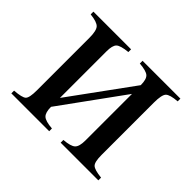

<svg xmlns="http://www.w3.org/2000/svg" viewBox="-110 -598 746 746"><g transform="rotate(45 262.5 -225.0)"><path d="M502 -450V-435Q462 -432 451 -420.5Q440 -409 440 -366V-79Q440 -40 451 -29.5Q462 -19 501 -15V0H294V-15Q332 -18 344 -29.5Q356 -41 356 -74V-330L169 -72Q169 -41 181 -29.5Q193 -18 231 -15V0H23V-15Q64 -18 74.5 -27.5Q85 -37 85 -79V-366Q85 -406 73.5 -418.5Q62 -431 24 -435V-450H231V-435Q191 -431 180 -420Q169 -409 169 -377V-121L356 -378Q356 -410 344 -421Q332 -432 294 -435V-450Z"/></g></svg>

Font: STIX Math
Style: Regular
Weight: 400
Designer: MicroPress Inc., with final additions and corrections provided by Coen Hoffman, Elsevier (retired)
Version: Version 1.1.1